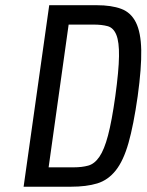

<svg xmlns="http://www.w3.org/2000/svg" viewBox="-20 -707 555 727"><path d="M69.4 0H248.1Q307.3 0 348.2 -12.5Q389.1 -25 418.2 -61.6Q447.3 -98.1 466.5 -165.5Q485.7 -232.9 501.4 -343Q516.1 -450.1 514.8 -517.4Q513.4 -584.6 494.5 -622.3Q475.6 -660 438.7 -673.6Q401.9 -687.3 346 -687.3H166.4ZM164.1 -73.4 239.9 -613.9H334.3Q365.6 -613.9 387.6 -607.9Q409.6 -601.9 420.5 -575.1Q431.4 -548.4 430.6 -494.1Q429.9 -439.7 416.6 -342.7Q403.3 -248.1 389 -194.1Q374.7 -140 356.2 -113.1Q337.7 -86.3 313.9 -79.9Q290.1 -73.4 258.9 -73.4Z"/></svg>

Font: Secuela ExtLt
Style: Italic
Weight: 200
Italic angle: -8°
Designer: Fernando Haro
Foundry: deFharo
Version: Version 1.704